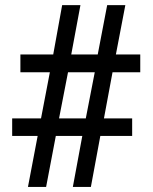

<svg xmlns="http://www.w3.org/2000/svg" viewBox="-20 -734 599 754"><path d="M247.1 -450.2 211.9 -269H316.9L352.1 -450.2ZM388.2 -269H499V-200.2H374L336.9 0H266.1L303.2 -200.2H199.2L161.1 0H89.8L127.9 -200.2H27.8V-269H141.1L175.8 -450.2H60.1V-520H189L224.1 -713.9H295.9L259.8 -520H363.8L400.9 -713.9H472.2L435.1 -520H530.8V-450.2H421.9Z"/></svg>

Font: Sitara
Style: Bold
Weight: 700
Designer: Neelakash Kshetrimayum
Foundry: Neelakash Kshetrimayum
Version: Version 1.000;PS Version 1.000;PS 1.0;hotconv 1.;hotconv 1.0